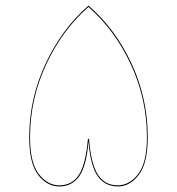

<svg xmlns="http://www.w3.org/2000/svg" viewBox="-20 -658 636 690"><path d="M511 -165Q511 -72 479 -30Q447 12 404 12Q357 12 331 -25Q305 -62 298 -150Q291 -62 265 -25Q239 12 193 12Q149 12 117 -29.5Q85 -71 85 -165Q85 -303 143.5 -428.5Q202 -554 297 -637L298 -638Q395 -554 453 -429Q511 -304 511 -165ZM508 -165Q508 -302 450.5 -426Q393 -550 298 -633Q204 -551 146 -426.5Q88 -302 88 -165Q88 -73 119.5 -32.5Q151 8 193 8Q239 8 263.5 -29.5Q288 -67 296 -159H300Q307 -68 332 -30Q357 8 403 8Q445 8 476.5 -32.5Q508 -73 508 -165Z"/></svg>

Font: FiraGO Four
Style: Regular
Weight: 100
Designer: bBox Type
Foundry: bBox Type GmbH
Version: Version 1.001